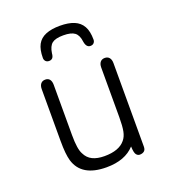

<svg xmlns="http://www.w3.org/2000/svg" viewBox="-110 -644 654 737"><g transform="rotate(-20 216.5 -276.0)"><path d="M316 -33Q317 -7 323 0.5Q329 8 337 8Q348 8 355 2.5Q362 -3 362 -16V-357Q362 -371 355.5 -379Q349 -387 337 -387Q325 -387 318.5 -379Q312 -371 312 -357V-154Q312 -118 308 -97.5Q304 -77 293 -64Q268 -33 208 -33Q179 -33 159.5 -42.5Q140 -52 130 -73Q118 -94 118 -151V-357Q118 -371 112 -379Q106 -387 94 -387Q82 -387 75.5 -379Q69 -371 69 -357V-147Q69 -117 71 -97.5Q73 -78 77 -64Q99 10 201 10Q277 10 316 -33ZM153 -473Q157 -501 171 -512Q185 -523 217 -523Q249 -523 263.5 -512Q278 -501 281 -474Q285 -449 302 -449Q311 -449 316 -454.5Q321 -460 321 -468Q321 -502 309.5 -522.5Q298 -543 275 -552.5Q252 -562 217 -562Q183 -562 159.5 -552.5Q136 -543 125 -522.5Q114 -502 114 -468Q114 -460 119 -454.5Q124 -449 133 -449Q142 -449 147 -454.5Q152 -460 153 -473Z"/></g></svg>

Font: Beiruti Light
Style: Regular
Weight: 300
Designer: Arlette Boutros
Foundry: Boutros
Version: Version 1.41